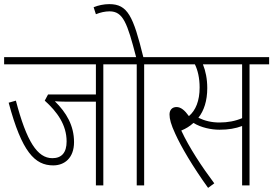

<svg xmlns="http://www.w3.org/2000/svg" viewBox="-20 -899 1325 931"><path d="M481 -587H575V-622H0V-587H445V-441H213L197 -411C257 -357 303 -294 303 -213C303 -159 279 -132 234 -132C161 -132 109 -213 57 -411L22 -401C86 -162 149 -97 238 -97C292 -97 339 -132 339 -210C339 -290 302 -353 246 -408C262 -407 282 -406 301 -406H445V0H481Z M679 -587H773V-622H675C626 -821 599 -879 510 -879C483 -879 456 -873 434 -864L445 -830C467 -839 490 -844 511 -844C577 -844 597 -788 640 -622H562V-587H643V0H679Z M989 12 1019 -10C959 -90 897 -184 859 -266C881 -275 901 -287 918 -303C955 -280 1005 -270 1044 -270C1088 -270 1122 -276 1154 -288V0H1190V-587H1285V-622H760V-587H925C939 -559 948 -520 948 -475C948 -410 929 -364 896 -336C876 -364 857 -380 836 -380C815 -380 802 -366 802 -344C802 -322 809 -295 830 -250C858 -188 914 -92 989 12ZM1044 -305C1006 -305 973 -313 942 -328C969 -362 985 -410 985 -472C985 -516 977 -555 964 -587H1154V-326C1121 -312 1085 -305 1044 -305Z"/></svg>

Font: Noto Sans Devanagari Condensed ExtraLight
Style: Regular
Weight: 200
Width: 3
Designer: Jelle Bosma - Monotype Design Team
Foundry: Monotype Imaging Inc.
Version: Version 2.004